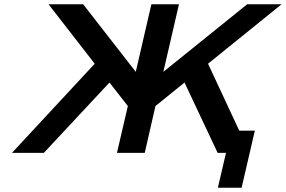

<svg xmlns="http://www.w3.org/2000/svg" viewBox="-20 -715 1337 898"><path d="M36 0 423 -417 207 -695H369L615 -379L688 -695H817L744 -379L1136 -695H1297L953 -417L1099 -104H1172L1110 163H999L1037 0H998L843 -329L707 -219L657 0H527L578 -219L492 -329Q419 -250 185 0Z"/></svg>

Font: Coval
Style: ExtraBold Italic
Weight: 800
Foundry: Context Ltd
Version: Version 001.000